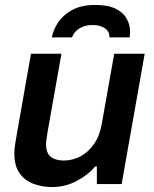

<svg xmlns="http://www.w3.org/2000/svg" viewBox="-20 -743 623 775"><path d="M191 12Q149 12 114 -1.5Q79 -15 58.5 -44.5Q38 -74 38 -123Q38 -141 41 -160.5Q44 -180 48 -202L105 -526H228L172 -210Q170 -196 168 -184Q166 -172 166 -161Q166 -124 185.5 -109.5Q205 -95 237 -95Q273 -95 305 -112Q337 -129 360 -162.5Q383 -196 391 -244L441 -526H564L471 0H371V-71H364Q336 -37 289.5 -12.5Q243 12 191 12ZM364 -723Q417 -723 447.5 -707.5Q478 -692 491.5 -667.5Q505 -643 505 -615Q505 -609 504.5 -603.5Q504 -598 503 -592H422Q422 -617 402.5 -629.5Q383 -642 355 -642Q329 -642 311.5 -634Q294 -626 284 -614.5Q274 -603 271 -592H189Q195 -623 215 -653Q235 -683 272 -703Q309 -723 364 -723Z"/></svg>

Font: Archivo Variable SemiBold
Style: Italic
Weight: 600
Italic angle: -10°
Designer: Hector Gatti
Foundry: Omnibus-Type
Version: Version 2.001